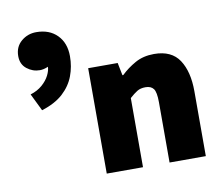

<svg xmlns="http://www.w3.org/2000/svg" viewBox="-78 -802 1038 897"><g transform="rotate(-10 441.0 -354.0)"><path d="M112 -344 72 -426Q105 -436 128 -456Q151 -476 162.5 -499Q174 -522 174 -540Q174 -545 174 -548.5Q174 -552 174 -556H200Q190 -546 171 -538Q152 -530 134 -530Q101 -530 73.5 -551.5Q46 -573 46 -612Q46 -656 76.5 -682Q107 -708 148 -708Q210 -708 247 -670.5Q284 -633 284 -570Q284 -521 267.5 -477Q251 -433 213.5 -398.5Q176 -364 112 -344ZM358 0V-500H498L510 -440H514Q544 -469 582.5 -490.5Q621 -512 672 -512Q755 -512 791.5 -456.5Q828 -401 828 -308V0H656V-286Q656 -334 644 -350Q632 -366 606 -366Q582 -366 566 -356Q550 -346 530 -328V0Z"/></g></svg>

Font: Source Sans 3 Black
Style: Regular
Weight: 900
Designer: Paul D. Hunt
Foundry: Adobe
Version: Version 3.046;hotconv 1.0.118;makeotfexe 2.5.65603